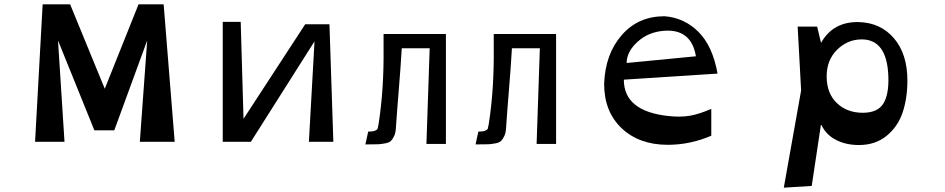

<svg xmlns="http://www.w3.org/2000/svg" viewBox="-20 -655 4365 887"><path d="M142 0 177 -635H304L464 -245L620 -635H736L787 0H626L660 -468L508 -53H416L248 -468L278 0Z M1433 -464 1139 0H1009V-554H1092L1105 -106L1390 -543H1502L1520 0H1407Z M1752 -498H2040V10H1950L1965 -432H1836Q1831 -345 1822.5 -242.5Q1814 -140 1809 -65Q1808 -42 1801 -27Q1794 -12 1786 -4Q1778 4 1758.5 7.5Q1739 11 1726.5 11.5Q1714 12 1684 12Q1674 12 1668 12L1681 -47Q1703 -47 1713 -51.5Q1723 -56 1724.5 -60.5Q1726 -65 1729 -82Q1754 -243 1752 -432Z M2261 -498H2549V10H2459L2474 -432H2345Q2340 -345 2331.5 -242.5Q2323 -140 2318 -65Q2317 -42 2310 -27Q2303 -12 2295 -4Q2287 4 2267.5 7.5Q2248 11 2235.5 11.5Q2223 12 2193 12Q2183 12 2177 12L2190 -47Q2212 -47 2222 -51.5Q2232 -56 2233.5 -60.5Q2235 -65 2238 -82Q2263 -243 2261 -432Z M3295 -315 2862 -287Q2862 -141 3068 -119Q3123 -113 3165.5 -120Q3208 -127 3266 -152V-28Q3168 14 3065 14Q2933 14 2852 -62.5Q2771 -139 2771 -268Q2776 -405 2852 -492.5Q2928 -580 3050 -580Q3141 -573 3206.5 -508Q3272 -443 3295 -315ZM2875 -364 3195 -395Q3174 -521 3050 -513Q2976 -508 2925.5 -462Q2875 -416 2875 -364Z M3773 -82 3730 204 3601 212 3681 -237 3665 -532H3755L3773 -457Q3829 -556 3948 -553Q4049 -550 4110.5 -477.5Q4172 -405 4172 -283Q4172 -201 4150 -135.5Q4128 -70 4076 -27.5Q4024 15 3948 15Q3886 15 3839.5 -10Q3793 -35 3773 -82ZM4084 -302Q4078 -473 3961 -473Q3896 -473 3847.5 -425.5Q3799 -378 3799 -302Q3799 -224 3846 -179Q3893 -134 3966 -134Q4034 -134 4060.5 -176Q4087 -218 4084 -302Z"/></svg>

Font: OpenDyslexic
Style: Regular
Weight: 400
Designer: Abbie Gonzalez
Version: Version 0.920;hotconv 1.0.109;makeotfexe 2.5.65596